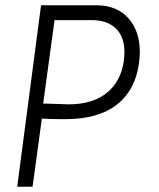

<svg xmlns="http://www.w3.org/2000/svg" viewBox="-20 -704 599 725"><path d="M508 -507Q508 -488 505 -467Q492 -365 422 -309.5Q352 -254 226 -254Q174 -254 138 -256L103 1H45L135 -684H345Q421 -684 464.5 -635.5Q508 -587 508 -507ZM448 -476Q450 -498 450 -506Q450 -565 417.5 -596.5Q385 -628 327 -628H186L143 -313L179 -312Q223 -310 239 -310Q330 -310 383.5 -353.5Q437 -397 448 -476Z"/></svg>

Font: Bellota Text
Style: Italic
Weight: 400
Italic angle: -7.5°
Designer: Kemie Guaida
Foundry: Kemie Guaida
Version: Version 4.001